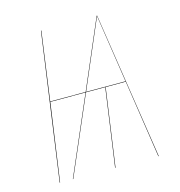

<svg xmlns="http://www.w3.org/2000/svg" viewBox="-102 -771 806 861"><g transform="rotate(-15 300.5 -340.0)"><path d="M527.8 0 473.1 -360.8H379.9L329.1 0H327.1L377.9 -360.8H288.6L132.8 0H130.9L286.6 -360.8H123L71.8 0H69.8L165 -680.2H167L123 -362.8H287.6L423.8 -680.2H425.8L529.8 0ZM472.7 -362.8 424.8 -678.2 289.6 -362.8Z"/></g></svg>

Font: Fira Sans Compressed Two
Style: Italic
Weight: 100
Width: 3
Italic angle: -8°
Designer: Carrois Corporate & Edenspiekermann AG
Foundry: Carrois Corporate GbR & Edenspiekermann AG
Version: Version 4.203;PS 004.203;hotconv 1.0.88;makeotf.lib2.5.64775